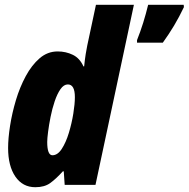

<svg xmlns="http://www.w3.org/2000/svg" viewBox="-20 -780 796 810"><path d="M128.9 9.8Q75.7 9.8 44.9 -34.9Q14.2 -79.6 14.2 -155.8Q14.2 -196.3 22.5 -249.5Q30.8 -302.7 47.1 -357.4Q63.5 -412.1 88.6 -458.7Q113.8 -505.4 147.2 -534.2Q180.7 -563 223.1 -563Q257.8 -563 287.1 -548.8Q316.4 -534.7 332 -500H335Q337.9 -528.8 341.6 -552Q345.2 -575.2 348.1 -587.9L384.8 -759.8H544.9L382.8 0H252.9L249 -57.1H245.1Q215.8 -24.9 191.7 -7.6Q167.5 9.8 128.9 9.8ZM201.2 -125Q223.1 -125 240.7 -152.1Q258.3 -179.2 270.5 -219.5Q282.7 -259.8 289.3 -300.8Q295.9 -341.8 295.9 -370.1Q295.9 -423.8 266.1 -423.8Q249 -423.8 235.1 -403.8Q221.2 -383.8 210.7 -352.5Q200.2 -321.3 193.4 -287.1Q186.5 -252.9 182.9 -224.1Q179.2 -195.3 179.2 -181.2Q179.2 -125 201.2 -125ZM558.1 -600.1V-610.8Q572.3 -646.5 584 -683.8Q595.7 -721.2 605 -759.8H754.9L755.9 -750Q735.8 -708 714.4 -672.1Q692.9 -636.2 667 -600.1Z"/></svg>

Font: Open Sans Condensed ExtraBold
Style: Italic
Weight: 800
Width: 3
Italic angle: -12°
Designer: Monotype Design Team
Foundry: Monotype Imaging Inc.
Version: Version 3.003; ttfautohint (v1.8.4)